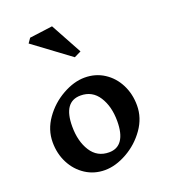

<svg xmlns="http://www.w3.org/2000/svg" viewBox="-160 -1006 995 1130"><g transform="rotate(-20 338.0 -441.0)"><path d="M609 -284Q609 -206 561.5 -138.5Q514 -71 442 -30.5Q370 10 303 10Q236 10 182.5 -24.5Q129 -59 98.5 -118Q68 -177 68 -249Q68 -327 115.5 -394.5Q163 -462 235 -502.5Q307 -543 374 -543Q442 -543 495.5 -508.5Q549 -474 579 -415Q609 -356 609 -284ZM208 -297Q208 -204 247.5 -142Q287 -80 361 -80Q414 -80 441 -120Q468 -160 468 -237Q468 -329 428.5 -390.5Q389 -452 316 -452Q208 -452 208 -297ZM362 -675 134 -844 154 -873 298 -892 405 -696Z"/></g></svg>

Font: InknutAntiqua
Style: Medium
Weight: 500
Designer: Claus Eggers Srensen
Foundry: Claus Eggers Srensen
Version: Version 1.000; ttfautohint (v1.2) -l 7 -r 28 -G 50 -x 13 -D 